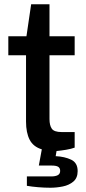

<svg xmlns="http://www.w3.org/2000/svg" viewBox="-20 -696 405 900"><path d="M216 184Q188 184 158.5 181.5Q129 179 106 175V131H220Q240 131 251 125Q262 119 262 105Q262 92 253 86Q244 80 221 80H162L176 4Q136 -8 119 -41Q102 -74 102 -126V-437H19V-526H104L126 -676H212V-526H330V-437H212V-138Q212 -108 223 -92.5Q234 -77 269 -77H330V-4Q314 2 290 6Q266 10 245 12L241 36Q283 38 313.5 52.5Q344 67 344 106Q344 138 324 155Q304 172 274.5 178Q245 184 216 184Z"/></svg>

Font: Archivo SemiExpanded Medium
Style: Regular
Weight: 500
Width: 6
Designer: Hector Gatti
Foundry: Omnibus-Type
Version: Version 2.001; ttfautohint (v1.8.3)